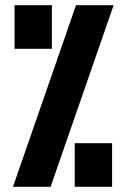

<svg xmlns="http://www.w3.org/2000/svg" viewBox="-20 -720 488 740"><path d="M30 0 273 -700H418L175 0ZM268 0V-168H412V0ZM36 -532V-700H180V-532Z"/></svg>

Font: Tektur Condensed
Style: Bold
Weight: 700
Width: 3
Designer: Adam Jagosz
Foundry: Adam Jagosz
Version: Version 1.005;gftools[0.9.30]